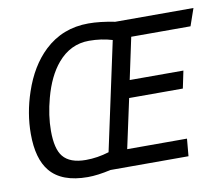

<svg xmlns="http://www.w3.org/2000/svg" viewBox="-78 -785 1043 894"><g transform="rotate(-10 444.0 -338.0)"><path d="M267.6 14.2Q145 14.2 89.8 -52.2Q40.5 -111.8 40.5 -229Q40.5 -327.1 73.7 -424.8Q112.3 -540 185.1 -608.9Q271 -689.9 393.6 -689.9Q448.2 -689.9 518.6 -675.8H888.2L859.9 -594.2H579.6L537.6 -397H791.5L774.4 -314.9H520.5L470.2 -82H752.9L745.6 0H376.5Q314.5 14.2 267.6 14.2ZM272.5 -65.9Q327.1 -65.9 382.3 -83L492.2 -594.2Q441.4 -609.9 382.3 -609.9Q294.4 -609.9 233.4 -538.1Q183.6 -479.5 157.2 -380.9Q135.3 -300.3 135.3 -227.1Q135.3 -141.6 165 -105.5Q197.3 -65.9 272.5 -65.9Z"/></g></svg>

Font: Cadman
Style: Italic
Weight: 400
Italic angle: -12°
Designer: Paul James MIller
Foundry: High-Logic / Made with FontCreator
Version: Version 2.114;March 28, 2021;FontCreator 13.0.0.2683 64-bit